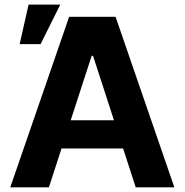

<svg xmlns="http://www.w3.org/2000/svg" viewBox="-20 -799 788 819"><path d="M188.6 0H23.8L274.9 -727.3H473L723.7 0H558.9L376.8 -561.1H371.1ZM178.3 -285.9H567.5V-165.8H178.3ZM63.9 -610.8 101.9 -779.5H237.2L153.1 -610.8Z"/></svg>

Font: InterMG
Style: Bold
Weight: 700
Designer: Rasmus Andersson
Foundry: rsms
Version: Version 3.019;December 26, 2023;FontCreator 15.0.0.2955 64-b